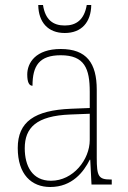

<svg xmlns="http://www.w3.org/2000/svg" viewBox="-20 -738 514 768"><path d="M239 -606C307 -606 344 -650 345 -718H327C317 -659 285 -636 239 -636C192 -636 161 -659 152 -718H133C134 -649 172 -606 239 -606ZM181 10C269 10 315 -51 339 -99H341L346 0H427V-20H422C374 -20 367 -33 367 -107V-379C367 -486 326 -542 223 -542C123 -542 89 -487 89 -440C89 -410 96 -395 110 -395C110 -475 137 -517 223 -517C318 -517 339 -464 339 -371V-306L264 -303C118 -297 51 -251 51 -146C51 -40 106 10 181 10ZM184 -15C109 -15 79 -74 79 -145C79 -226 124 -275 262 -280L339 -283V-178C339 -100 273 -15 184 -15Z"/></svg>

Font: Noto Serif Thai SemiCondensed Thin
Style: Regular
Weight: 100
Width: 4
Designer: Monotype Design Team
Foundry: Monotype Imaging Inc.
Version: Version 2.002